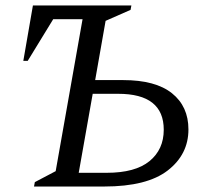

<svg xmlns="http://www.w3.org/2000/svg" viewBox="-20 -680 772 700"><path d="M459 -660 456 -644 365 -604 327 -388H429Q547 -388 607 -340Q667 -292 667 -208Q667 -117 591.5 -58.5Q516 0 360 0H104L107 -16L183 -56L281 -610H174L81 -458H65L100 -660ZM267 -50H369Q473 -50 525 -92.5Q577 -135 577 -207Q577 -338 411 -338H318Z"/></svg>

Font: Spectral SC
Style: Italic
Weight: 400
Italic angle: -10°
Designer: Jean-Baptiste Levee
Foundry: Production Type
Version: Version 2.001